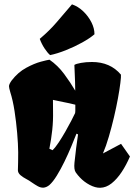

<svg xmlns="http://www.w3.org/2000/svg" viewBox="-20 -866 626 896"><path d="M447.3 10.3Q424.8 10.7 398.4 -3.2Q372.1 -17.1 352.1 -38.6Q342.8 -48.3 333.5 -61.5Q324.2 -74.7 327.6 -107.4Q331.5 -144.5 335.4 -175.3Q339.4 -206.1 344.2 -238.8L336.9 -242.2Q326.7 -216.3 312.3 -181.6Q297.9 -147 280.5 -111.3Q263.2 -75.7 245.1 -46.4Q227.1 -17.1 210 -2Q196.3 8.8 182.6 9.8Q169.4 10.3 156.2 2.9Q143.1 -4.4 128.4 -14.6Q116.7 -23.4 101.6 -31.2Q86.4 -39.1 75.2 -48.8Q64 -58.6 63.5 -71.3Q63.5 -81.5 64.5 -108.9Q65.4 -136.2 64.9 -155.8Q64.5 -194.3 60.1 -245.4Q55.7 -296.4 47.9 -347.4Q40 -398.4 27.8 -436.5Q22 -456.5 22 -463.4Q22 -473.1 34.2 -490.2Q64 -528.8 101.8 -549.3Q139.6 -569.8 170.7 -578.1Q201.7 -586.4 210.9 -587.4Q250 -560.5 279.5 -520.5Q309.1 -480.5 331.1 -442.9Q330.6 -486.3 328.9 -518.8Q327.1 -551.3 327.1 -563Q335 -568.4 357.9 -572.5Q380.9 -576.7 409.2 -576.7Q494.6 -576.7 544.4 -517.6Q545.4 -508.3 541.7 -478.8Q538.1 -449.2 530.5 -407.7Q522.9 -366.2 512 -319.6Q501 -272.9 488 -228.5Q475.1 -184.1 460.4 -149.9L544.9 -194.8L586.4 -135.7Q569.8 -96.7 548.1 -63.7Q526.4 -30.8 501 -10.5Q475.6 9.8 447.3 10.3ZM225.1 -165Q238.8 -178.2 254.4 -201.9Q270 -225.6 285.2 -252.2Q300.3 -278.8 312.5 -302.2Q324.7 -325.7 330.6 -338.4Q331.5 -348.1 331.5 -348.6Q331.5 -349.1 331.5 -353Q331.5 -356.9 331.5 -377.4Q302.2 -384.8 276.4 -389.6Q250.5 -394.5 227.1 -399.9L227.5 -347.7Q228.5 -303.2 223.9 -259.8Q219.2 -216.3 210.4 -171.9ZM213.9 -608.9Q202.1 -618.7 188.2 -639.6Q174.3 -660.6 165.5 -684.6Q211.4 -723.6 243.4 -761Q275.4 -798.3 315.9 -845.7Q344.7 -835.9 368.4 -813.2Q392.1 -790.5 406.5 -762.2Q420.9 -733.9 420.9 -706.1Q399.4 -687.5 363.3 -667.5Q327.1 -647.5 287.1 -631.6Q247.1 -615.7 213.9 -608.9Z"/></svg>

Font: Fruktur
Style: Regular
Weight: 400
Designer: Viktoriya Grabowska, Eben Sorkin
Foundry: Viktoriya Grabowska
Version: Version 1.008; ttfautohint (v1.8.4.7-5d5b)